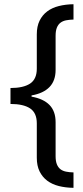

<svg xmlns="http://www.w3.org/2000/svg" viewBox="-20 -734 394 912"><path d="M244.1 7.8Q244.1 31.2 250 46.1Q255.9 61 266.8 69.6Q277.8 78.1 293.7 81.3Q309.6 84.5 329.1 85V158.2Q291.5 157.7 259.5 149.7Q227.5 141.6 204.3 124.3Q181.2 106.9 168 80.1Q154.8 53.2 154.8 15.1V-147.9Q154.8 -198.2 122.8 -219.2Q90.8 -240.2 29.8 -240.2V-315.9Q90.8 -315.9 122.8 -336.9Q154.8 -357.9 154.8 -408.2V-570.8Q154.8 -608.9 168 -635.7Q181.2 -662.6 204.3 -679.9Q227.5 -697.3 259.5 -705.3Q291.5 -713.4 329.1 -713.9V-641.1Q309.6 -640.6 293.7 -637.5Q277.8 -634.3 266.8 -625.7Q255.9 -617.2 250 -602.3Q244.1 -587.4 244.1 -564V-401.9Q244.1 -350.6 215.1 -320.6Q186 -290.5 129.9 -280.8V-274.9Q186 -265.1 215.1 -235.4Q244.1 -205.6 244.1 -153.8Z"/></svg>

Font: Nokora
Style: Regular
Weight: 400
Foundry: Danh Hong
Version: Version 1.3 October 31, 2012